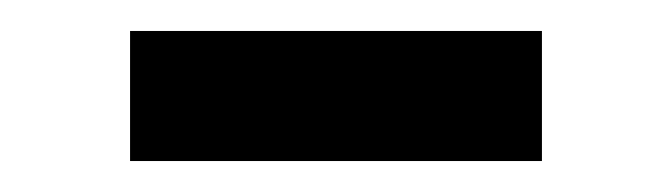

<svg xmlns="http://www.w3.org/2000/svg" viewBox="-20 -344 434 124"><path d="M64 -240V-324H330V-240Z"/></svg>

Font: Encode Sans Semi Condensed Medium
Style: Regular
Weight: 500
Width: 4
Designer: Multiple Designers
Foundry: Impallari Type
Version: Version 2.000